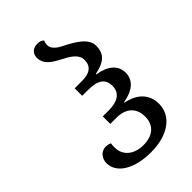

<svg xmlns="http://www.w3.org/2000/svg" viewBox="-234 -859 957 957"><g transform="rotate(-45 245.0 -380.0)"><path d="M241 12C362 12 440 -46 440 -131C440 -200 394 -243 322 -257V-260C394 -272 432 -307 432 -358C432 -410 394 -444 322 -456V-459C389 -473 423 -497 423 -558C423 -610 361 -645 306 -673C276 -687 252 -707 252 -732C252 -741 253 -748 258 -759C250 -767 239 -772 222 -772C188 -772 171 -750 171 -724C171 -677 210 -654 250 -633C291 -612 332 -589 332 -549C332 -505 305 -483 250 -483H197V-430H237C306 -430 339 -409 339 -358C339 -312 306 -285 240 -285H197V-232H240C306 -232 346 -198 346 -134C346 -76 307 -40 240 -40C174 -40 129 -76 129 -134C129 -143 129 -152 131 -161C124 -165 113 -168 101 -168C64 -168 45 -136 45 -107C45 -38 121 12 241 12Z"/></g></svg>

Font: Noto Serif Georgian SemiCondensed
Style: Regular
Weight: 400
Width: 4
Designer: Monotype Design Team, Akaki Razmadze
Foundry: Google LLC
Version: Version 2.003